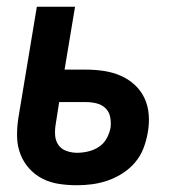

<svg xmlns="http://www.w3.org/2000/svg" viewBox="-20 -540 540 568"><path d="M207 8Q180 8 154 4Q128 0 105.5 -11.5Q83 -23 66 -42Q49 -61 40 -85Q31 -109 30.5 -135.5Q30 -162 34 -189L89 -520H202L171 -334H235Q262 -334 288 -330Q314 -326 337 -316Q360 -306 378.5 -289Q397 -272 407.5 -249.5Q418 -227 420 -200.5Q422 -174 417 -147Q413 -124 404.5 -101.5Q396 -79 380 -60Q364 -41 343 -27.5Q322 -14 299 -6Q276 2 253 5Q230 8 207 8ZM208 -88Q224 -88 241 -92Q258 -96 272.5 -105.5Q287 -115 295.5 -130.5Q304 -146 307 -162Q309 -178 306 -193.5Q303 -209 292.5 -219.5Q282 -230 266.5 -234Q251 -238 235 -238H155L145 -174Q142 -157 143 -140.5Q144 -124 152.5 -111.5Q161 -99 176.5 -93.5Q192 -88 208 -88Z"/></svg>

Font: Iosevka Curly
Style: Bold Italic
Weight: 700
Italic angle: -9°
Monospace: yes
Designer: Belleve Invis
Foundry: Belleve Invis
Version: Version 22.1.2; ttfautohint (v1.8.4)